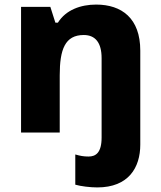

<svg xmlns="http://www.w3.org/2000/svg" viewBox="-20 -579 703 839"><path d="M405 240C542 240 593 153 593 53V-358C593 -499 512 -559 400 -559C333 -559 268 -536 233 -480H222L200 -549H72V0H241V-250C241 -363 264 -426 346 -426C397 -426 424 -392 424 -325V22C424 89 398 105 367 105C345 105 330 102 309 96V228C333 235 374 240 405 240Z"/></svg>

Font: Noto Sans Arabic ExtBd
Style: Regular
Weight: 800
Designer: Monotype Design Team, Nadine Chahine, Nizar Qandah and Khaled Hosny
Foundry: Monotype Imaging Inc.
Version: Version 2.012